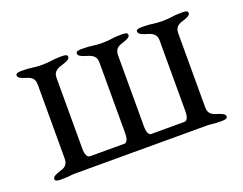

<svg xmlns="http://www.w3.org/2000/svg" viewBox="-74 -537 853 674"><g transform="rotate(-20 352.5 -200.0)"><path d="M107 0H599C622 0 613 3 652 3C660 3 675 3 675 -6C675 -16 663 -20 652 -24C632 -30 615 -35 615 -62V-338C615 -365 631 -370 651 -376C662 -380 674 -384 674 -394C674 -403 660 -403 651 -403C612 -403 613 -398 578 -398C543 -398 543 -403 504 -403C496 -403 481 -403 481 -394C481 -384 493 -380 504 -376C524 -370 545 -365 545 -338V-77C545 -66 545 -39 528 -39H406C390 -39 390 -66 390 -77V-338C390 -365 406 -370 426 -376C437 -380 449 -384 449 -394C449 -403 434 -403 426 -403C387 -403 388 -398 353 -398C318 -398 318 -403 279 -403C270 -403 256 -403 256 -394C256 -384 268 -380 279 -376C299 -370 320 -365 320 -338V-77C320 -66 320 -39 304 -39H177C160 -39 160 -66 160 -77V-338C160 -365 181 -370 201 -376C212 -380 224 -384 224 -394C224 -403 210 -403 201 -403C162 -403 163 -398 128 -398C93 -398 93 -403 54 -403C46 -403 31 -403 31 -394C31 -384 43 -380 54 -376C74 -370 90 -365 90 -338V-62C90 -35 74 -30 54 -24C43 -20 31 -16 31 -6C31 3 46 3 54 3C93 3 84 0 107 0Z"/></g></svg>

Font: EB Garamond 12
Style: Regular
Weight: 400
Version: Version 0.016+